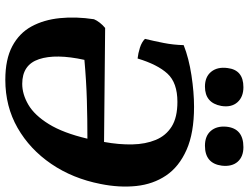

<svg xmlns="http://www.w3.org/2000/svg" viewBox="-124 -782 913 704"><g transform="rotate(90 332.0 -429.5)"><path d="M272 7Q197 7 149 -18.5Q101 -44 76.5 -89Q52 -134 46 -193Q40 -252 50 -318Q54 -328 62.5 -339Q71 -350 82 -359L500 -355Q510 -410 509 -458.5Q508 -507 492.5 -544.5Q477 -582 443.5 -603Q410 -624 353 -624Q283 -624 249.5 -587.5Q216 -551 194 -478Q175 -480 154.5 -486.5Q134 -493 122 -505Q130 -538 137 -573.5Q144 -609 145 -647Q193 -666 255.5 -675.5Q318 -685 371 -685Q467 -685 529 -657.5Q591 -630 623 -582.5Q655 -535 661.5 -473Q668 -411 654 -342Q634 -240 580.5 -161.5Q527 -83 448.5 -38Q370 7 272 7ZM199 -283Q176 -178 196.5 -116.5Q217 -55 287 -55Q325 -55 363.5 -77.5Q402 -100 434.5 -152.5Q467 -205 488 -294Q416 -294 346.5 -292Q277 -290 199 -283ZM297 -725Q261 -725 242.5 -748Q224 -771 229 -808Q236 -866 299 -866Q335 -866 354.5 -844Q374 -822 368 -785Q357 -725 297 -725ZM514 -725Q478 -725 459.5 -746.5Q441 -768 444 -803Q450 -866 519 -866Q554 -866 572.5 -845Q591 -824 587 -787Q579 -725 514 -725Z"/></g></svg>

Font: Vollkorn
Style: Bold Italic
Weight: 700
Italic angle: -11°
Designer: Friedrich Althausen
Foundry: Friedrich Althausen
Version: Version 5.000; ttfautohint (v1.8.3)